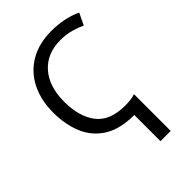

<svg xmlns="http://www.w3.org/2000/svg" viewBox="-275 -838 1193 1193"><g transform="rotate(-45 321.5 -242.0)"><path d="M412 -724Q468 -724 520.5 -713Q573 -702 614 -682L577 -605Q543 -621 501.5 -632.5Q460 -644 410 -644Q292 -644 224 -567Q156 -490 156 -356Q156 -225 215 -148Q274 -71 407 -71Q432 -71 454.5 -73.5Q477 -76 496 -83V240H406V10Q282 10 206 -37.5Q130 -85 95 -168Q60 -251 60 -357Q60 -465 101.5 -548Q143 -631 222 -677.5Q301 -724 412 -724Z"/></g></svg>

Font: Noto Sans Historical
Style: Regular
Weight: 400
Designer: Monotype Design Team
Foundry: Monotype Imaging Inc.
Version: Version 2.013; ttfautohint (v1.8.4.7-5d5b)